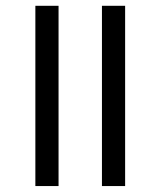

<svg xmlns="http://www.w3.org/2000/svg" viewBox="-20 -626 540 646"><path d="M323 0V-606.5H401V0ZM99 0V-606.5H177V0Z"/></svg>

Font: Anek Gurmukhi
Style: Regular
Weight: 400
Designer: Sarang Kulkarni (Gurmukhi), Yesha Goshar (Latin)
Foundry: Ek Type
Version: Version 1.003